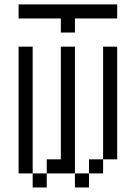

<svg xmlns="http://www.w3.org/2000/svg" viewBox="-20 -832 540 852"><path d="M500 -750V-812.5H62.5V-750H250V-687.5H312.5V-750ZM125 -62.5V0H187.5V-62.5ZM125 -62.5V-625H62.5V-62.5ZM187.5 -62.5H312.5V0H375V-62.5H312.5V-625H250Q250 -625 250 -125H187.5ZM375 -62.5H437.5V-125H375ZM437.5 -125H500Q500 -125 500 -625H437.5Q437.5 -625 437.5 -125Z"/></svg>

Font: Unifont
Style: Regular
Weight: 500
Version: Version 15.1.04